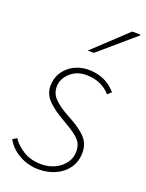

<svg xmlns="http://www.w3.org/2000/svg" viewBox="-139 -789 662 870"><g transform="rotate(20 192.0 -354.0)"><path d="M158 12Q123 12 92 0.5Q61 -11 37 -31Q13 -51 0 -76L20 -88Q40 -57 76.5 -35.5Q113 -14 162 -14Q197 -14 226.5 -28Q256 -42 274 -66.5Q292 -91 292 -122Q292 -143 284.5 -159.5Q277 -176 254.5 -193.5Q232 -211 188 -236Q137 -265 108.5 -294Q80 -323 80 -362Q80 -400 99 -429Q118 -458 149.5 -474Q181 -490 218 -490Q259 -490 293 -475Q327 -460 352 -430L334 -414Q313 -438 283.5 -451Q254 -464 216 -464Q170 -464 139 -435Q108 -406 108 -368Q108 -335 132 -311Q156 -287 198 -264Q249 -237 275 -215.5Q301 -194 310.5 -173Q320 -152 320 -128Q320 -85 298.5 -53.5Q277 -22 240 -5Q203 12 158 12ZM184 -570 344 -720H382L384 -716L214 -570Z"/></g></svg>

Font: Source Sans 3
Style: Italic
Weight: 200
Italic angle: -11°
Designer: Paul D. Hunt
Foundry: Adobe
Version: Version 3.046;hotconv 1.0.118;makeotfexe 2.5.65603